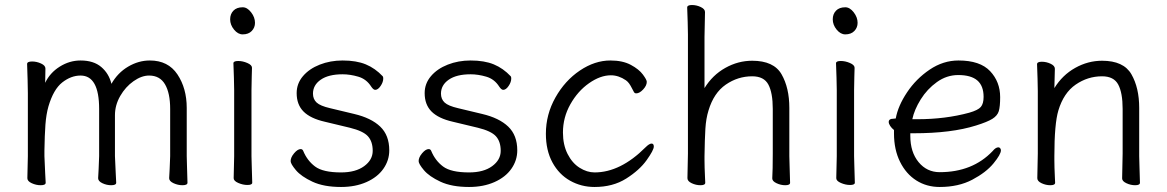

<svg xmlns="http://www.w3.org/2000/svg" viewBox="-20 -727 4651 765"><path d="M574 -426Q544 -426 512 -403.5Q480 -381 459 -344.5Q438 -308 438 -268V-105Q438 -102 441 -39L443 1Q443 11 423 11Q405 11 388 3Q371 -5 371 -17L373 -54Q375 -90 375 -105V-293Q375 -426 301 -426Q263 -426 228 -398.5Q193 -371 173 -303Q164 -271 161 -230.5Q158 -190 157 -127V-105Q157 -100 160 -37Q162 -7 162 1Q162 11 142 11Q124 11 106.5 3Q89 -5 89 -17L91 -105V-356L90 -409L88 -472Q88 -482 108 -482Q126 -482 143.5 -474Q161 -466 161 -454L160 -397Q179 -437 218 -461.5Q257 -486 301 -486Q353 -486 383.5 -460Q414 -434 424 -393Q449 -437 490.5 -461.5Q532 -486 577 -486Q650 -486 687 -430.5Q724 -375 724 -297V-105L725 -67L727 1Q727 11 707 11Q689 11 671.5 3Q654 -5 654 -17L656 -54Q658 -90 658 -105V-293Q658 -356 637.5 -391Q617 -426 574 -426Z M947 -590Q928 -590 912.5 -609Q897 -628 897 -650Q897 -671 910 -684.5Q923 -698 947 -698Q965 -698 980.5 -678Q996 -658 996 -636Q996 -617 983 -603.5Q970 -590 947 -590ZM912 -417 910 -475Q910 -484 929 -484Q947 -484 965.5 -476Q984 -468 984 -457Q984 -436 983 -421L982 -368V-105L983 -67L985 1Q985 10 966 10Q948 10 929.5 2Q911 -6 911 -17L913 -105V-368Z M1162 -356Q1162 -394 1187 -423.5Q1212 -453 1254 -469.5Q1296 -486 1345 -486Q1400 -486 1437.5 -470.5Q1475 -455 1505 -423Q1507 -421 1507 -414Q1507 -400 1496.5 -384.5Q1486 -369 1475 -369Q1471 -369 1467 -372.5Q1463 -376 1459 -382Q1440 -412 1407.5 -421.5Q1375 -431 1345 -431Q1289 -431 1258 -409.5Q1227 -388 1227 -354Q1227 -332 1241.5 -318.5Q1256 -305 1295 -296L1391 -273Q1459 -257 1495 -222.5Q1531 -188 1531 -128Q1531 -88 1507.5 -54.5Q1484 -21 1440 -1.5Q1396 18 1339 18Q1270 18 1225 -3Q1180 -24 1159 -49Q1138 -74 1138 -85Q1138 -100 1152 -116.5Q1166 -133 1178 -133Q1185 -133 1188 -126Q1204 -87 1235.5 -63.5Q1267 -40 1339 -40Q1397 -40 1431 -65Q1465 -90 1465 -126Q1465 -163 1446 -184Q1427 -205 1374 -218L1274 -242Q1217 -255 1189.5 -282.5Q1162 -310 1162 -356Z M1672 -356Q1672 -394 1697 -423.5Q1722 -453 1764 -469.5Q1806 -486 1855 -486Q1910 -486 1947.5 -470.5Q1985 -455 2015 -423Q2017 -421 2017 -414Q2017 -400 2006.5 -384.5Q1996 -369 1985 -369Q1981 -369 1977 -372.5Q1973 -376 1969 -382Q1950 -412 1917.5 -421.5Q1885 -431 1855 -431Q1799 -431 1768 -409.5Q1737 -388 1737 -354Q1737 -332 1751.5 -318.5Q1766 -305 1805 -296L1901 -273Q1969 -257 2005 -222.5Q2041 -188 2041 -128Q2041 -88 2017.5 -54.5Q1994 -21 1950 -1.5Q1906 18 1849 18Q1780 18 1735 -3Q1690 -24 1669 -49Q1648 -74 1648 -85Q1648 -100 1662 -116.5Q1676 -133 1688 -133Q1695 -133 1698 -126Q1714 -87 1745.5 -63.5Q1777 -40 1849 -40Q1907 -40 1941 -65Q1975 -90 1975 -126Q1975 -163 1956 -184Q1937 -205 1884 -218L1784 -242Q1727 -255 1699.5 -282.5Q1672 -310 1672 -356Z M2349 18Q2296 18 2251.5 -7Q2207 -32 2181 -80Q2155 -128 2155 -194Q2155 -271 2193 -338.5Q2231 -406 2290.5 -446Q2350 -486 2412 -486Q2461 -486 2493.5 -468.5Q2526 -451 2541.5 -430Q2557 -409 2557 -401Q2557 -386 2542.5 -370.5Q2528 -355 2515 -355Q2509 -355 2506 -360Q2503 -365 2497.5 -376Q2492 -387 2486.5 -394.5Q2481 -402 2474 -407Q2445 -427 2414 -427Q2372 -427 2327 -395.5Q2282 -364 2252.5 -311.5Q2223 -259 2223 -199Q2223 -150 2241.5 -113.5Q2260 -77 2289.5 -58.5Q2319 -40 2349 -40Q2452 -40 2552 -140Q2567 -155 2576 -155Q2585 -155 2585 -143Q2585 -129 2556.5 -89Q2528 -49 2475 -15.5Q2422 18 2349 18Z M3059 -115V-293Q3059 -357 3041.5 -390Q3024 -423 2977 -423Q2920 -423 2872 -390Q2824 -357 2803 -287Q2793 -255 2790.5 -214Q2788 -173 2787 -105V-89Q2787 -63 2789 -21L2790 1Q2790 11 2771 11Q2753 11 2736 3Q2719 -5 2719 -17L2721 -115V-590L2720 -639L2718 -697Q2718 -707 2737 -707Q2755 -707 2772 -699Q2789 -691 2789 -679L2787 -580V-376Q2819 -428 2870 -456.5Q2921 -485 2977 -485Q3063 -485 3094 -431Q3125 -377 3125 -297V-105L3126 -67L3128 1Q3128 11 3109 11Q3091 11 3074 3Q3057 -5 3057 -16V-17Q3059 -49 3059 -115Z M3348 -590Q3329 -590 3313.5 -609Q3298 -628 3298 -650Q3298 -671 3311 -684.5Q3324 -698 3348 -698Q3366 -698 3381.5 -678Q3397 -658 3397 -636Q3397 -617 3384 -603.5Q3371 -590 3348 -590ZM3313 -417 3311 -475Q3311 -484 3330 -484Q3348 -484 3366.5 -476Q3385 -468 3385 -457Q3385 -436 3384 -421L3383 -368V-105L3384 -67L3386 1Q3386 10 3367 10Q3349 10 3330.5 2Q3312 -6 3312 -17L3314 -105V-368Z M3724 -41Q3855 -41 3935 -125Q3947 -140 3958 -140Q3962 -140 3965 -136.5Q3968 -133 3968 -128Q3968 -112 3938.5 -76Q3909 -40 3854 -11Q3799 18 3724 18Q3672 18 3631 -8Q3590 -34 3566 -82.5Q3542 -131 3542 -195V-209Q3533 -216 3527 -225Q3521 -234 3521 -241Q3521 -254 3540 -254L3549 -255Q3558 -305 3594 -359Q3630 -413 3684 -449.5Q3738 -486 3799 -486Q3885 -486 3925 -443.5Q3965 -401 3965 -340Q3965 -302 3959.5 -284Q3954 -266 3934 -253.5Q3914 -241 3869 -227Q3771 -196 3620 -196H3607V-186Q3607 -121 3640 -81Q3673 -41 3724 -41ZM3842 -278Q3877 -288 3888 -301Q3899 -314 3899 -341Q3899 -385 3874 -406.5Q3849 -428 3798 -428Q3752 -428 3713 -400Q3674 -372 3648.5 -331Q3623 -290 3615 -252H3635Q3747 -252 3842 -278Z M4453 -115V-293Q4453 -357 4435.5 -390Q4418 -423 4371 -423Q4314 -423 4266 -390Q4218 -357 4197 -287Q4181 -234 4181 -105V-89Q4181 -63 4183 -21L4184 1Q4184 11 4165 11Q4147 11 4130 3Q4113 -5 4113 -17L4115 -115V-364L4114 -413L4112 -471Q4112 -481 4131 -481Q4149 -481 4166 -473Q4183 -465 4183 -453L4181 -376Q4213 -428 4264 -456.5Q4315 -485 4371 -485Q4457 -485 4488 -431Q4519 -377 4519 -297V-105L4520 -67L4522 1Q4522 11 4503 11Q4485 11 4468 3Q4451 -5 4451 -16V-17Z"/></svg>

Font: Fusion Kai T
Style: Regular
Weight: 400
Designer: Fontworks Inc.
Version: Version 24.134;May 13, 2024